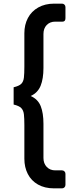

<svg xmlns="http://www.w3.org/2000/svg" viewBox="-20 -843 417 1056"><path d="M278 193Q226 193 189 172Q152 151 133 114Q114 77 114 30V-155Q114 -192 111.5 -214Q109 -236 97 -248.5Q85 -261 55 -268V-363Q85 -370 97 -382Q109 -394 111.5 -416.5Q114 -439 114 -476V-660Q114 -707 133.5 -744Q153 -781 190.5 -802Q228 -823 278 -823H321Q329 -823 334.5 -817.5Q340 -812 340 -804V-743Q340 -724 324 -724H284Q255 -724 237 -705.5Q219 -687 219 -656V-469Q219 -410 203.5 -371.5Q188 -333 149 -315Q189 -297 204 -259Q219 -221 219 -162V26Q219 56 237 75Q255 94 284 94H321Q329 94 334.5 99.5Q340 105 340 113V174Q340 182 334.5 187.5Q329 193 321 193Z"/></svg>

Font: Miriam Libre SemiBold
Style: Regular
Weight: 600
Version: Version 2.000